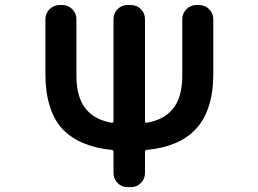

<svg xmlns="http://www.w3.org/2000/svg" viewBox="-20 -775 1040 774"><path d="M495.1 -20.5Q470.7 -20.5 454.1 -37.1Q437.5 -53.7 437.5 -78.1V-163.1Q437.5 -169.9 429.7 -170.9Q367.2 -176.8 320.3 -196.3Q266.6 -217.8 231.9 -254.9Q197.3 -292 180.7 -347.7Q163.1 -402.3 163.1 -475.6V-697.3Q163.1 -721.7 180.2 -738.3Q197.3 -754.9 220.7 -754.9H230.5Q253.9 -754.9 271 -738.3Q288.1 -721.7 288.1 -697.3V-468.8Q288.1 -380.9 327.1 -335Q362.3 -292 429.7 -280.3Q437.5 -279.3 437.5 -287.1V-697.3Q437.5 -721.7 454.1 -738.3Q470.7 -754.9 495.1 -754.9H506.8Q531.2 -754.9 547.9 -738.3Q564.5 -721.7 564.5 -697.3V-287.1Q564.5 -279.3 572.3 -280.3Q640.6 -292 675.8 -335Q714.8 -380.9 714.8 -468.8V-697.3Q714.8 -721.7 731.9 -738.3Q749 -754.9 772.5 -754.9H782.2Q805.7 -754.9 822.8 -738.3Q839.8 -721.7 839.8 -697.3V-475.6Q839.8 -403.3 822.3 -348.6Q804.7 -293 770 -255.4Q735.4 -217.8 682.6 -196.3Q634.8 -176.8 572.3 -170.9Q564.5 -169.9 564.5 -163.1V-78.1Q564.5 -53.7 547.9 -37.1Q531.2 -20.5 506.8 -20.5Z"/></svg>

Font: Rounded Mgen+ 2m medium
Style: Regular
Weight: 500
Designer: [Source Han Sans]
Ryoko NISHIZUKA  (kana & ideographs); Paul D. Hunt (Latin, Greek & Cyrillic); Wenlong ZHANG  (bopomofo
Version: Version 1.059.20150602